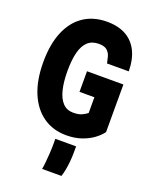

<svg xmlns="http://www.w3.org/2000/svg" viewBox="-179 -839 958 1200"><g transform="rotate(20 300.0 -239.0)"><path d="M322 14Q234 14 168.8 -31.2Q103.5 -76.5 67.5 -161.8Q31.5 -247 31.5 -367.5Q31.5 -486 66.2 -569.2Q101 -652.5 165.5 -696.2Q230 -740 319 -740.5Q393.5 -741 445.2 -713Q497 -685 524.8 -630.2Q552.5 -575.5 553.5 -495H409Q405 -515 399 -537.8Q393 -560.5 375.5 -576.8Q358 -593 320 -593Q274.5 -593 246.5 -567.2Q218.5 -541.5 205.5 -491.2Q192.5 -441 192.5 -367.5Q192.5 -295.5 205.2 -243Q218 -190.5 245 -162Q272 -133.5 315 -133.5Q351 -133.5 372.8 -144Q394.5 -154.5 407 -165V-269.5H308V-406.5H550V-90Q532.5 -65.5 500.5 -41.5Q468.5 -17.5 423.8 -1.8Q379 14 322 14ZM253 263Q256.5 245.5 259.5 216.5Q262.5 187.5 264.5 153.8Q266.5 120 266.5 89.5V58H404.5V94.5Q404.5 130 401.2 162Q398 194 392.8 219.8Q387.5 245.5 381.5 263Z"/></g></svg>

Font: Spline Sans Mono
Style: Regular
Weight: 400
Monospace: yes
Designer: Eben Sorkin, Mirko Velimirovic
Foundry: Sorkin Type
Version: Version 1.004